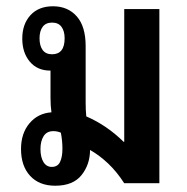

<svg xmlns="http://www.w3.org/2000/svg" viewBox="-20 -584 596 612"><path d="M376 0Q352 -37 324.5 -63Q297 -89 267 -106Q267 -60 240 -26Q213 8 156 8Q105 8 76 -23.5Q47 -55 47 -109Q47 -159 74 -191Q101 -223 144 -226Q141 -246 141 -272V-359H140Q99 -359 75 -387.5Q51 -416 51 -461Q51 -507 77 -535.5Q103 -564 149 -564Q196 -564 224.5 -532Q253 -500 253 -437V-257Q253 -245 253.5 -234Q254 -223 255 -213Q320 -185 374 -132H376V-555H488V0ZM146 -411Q186 -411 186 -462Q186 -485 176 -498.5Q166 -512 146 -512Q126 -512 116 -498.5Q106 -485 106 -462Q106 -438 116 -424.5Q126 -411 146 -411ZM145 -52Q164 -52 171.5 -68Q179 -84 179 -110Q179 -135 174 -161Q163 -166 150 -166Q129 -166 119 -150Q109 -134 109 -109Q109 -83 118.5 -67.5Q128 -52 145 -52Z"/></svg>

Font: Noto Sans Thai Looped Condensed SemiBold
Style: Regular
Weight: 600
Width: 3
Designer: Sasikarn Vongin, Ben Mitchell
Foundry: The Fontpad Ltd
Version: Version 1.001; ttfautohint (v1.8.4.7-5d5b)